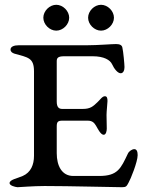

<svg xmlns="http://www.w3.org/2000/svg" viewBox="-20 -780 609 802"><path d="M215 -760C187 -760 161 -734 161 -706C161 -678 187 -652 215 -652C243 -652 269 -678 269 -706C269 -734 243 -760 215 -760ZM402 -760C374 -760 348 -734 348 -706C348 -678 374 -652 402 -652C430 -652 456 -678 456 -706C456 -734 430 -760 402 -760ZM217 -356V-524C217 -537 221 -545 248 -545H367C415 -545 440 -529 448 -512C457 -492 472 -474 484 -474C496 -474 500 -488 500 -500C500 -511 495 -566 491 -582C489 -591 481 -596 465 -596C447 -596 388 -591 346 -591H59C38 -591 24 -585 24 -573C24 -564 31 -559 40 -556C97 -540 122 -539 122 -482V-129C122 -92 109 -60 75 -45C53 -35 20 -30 20 -15C20 -5 42 1 53 2C60 2 119 -3 166 -3C272 -3 453 2 490 2C507 2 509 -2 517 -17C525 -30 555 -104 555 -132C555 -147 551 -157 541 -157C532 -157 519 -149 514 -138C485 -77 472 -45 395 -45H286C238 -45 217 -88 217 -140V-252C217 -271 222 -276 241 -276H346C367 -276 374 -266 381 -255C387 -245 400 -217 413 -217C423 -217 426 -233 426 -243C426 -254 425 -285 425 -300C425 -315 429 -350 429 -358C429 -370 427 -378 418 -378C407 -378 398 -363 387 -353C369 -336 358 -325 326 -325H240C226 -325 217 -332 217 -356Z"/></svg>

Font: EB Garamond SC 08
Style: Regular
Weight: 400
Version: Version 0.016